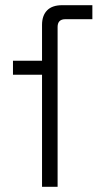

<svg xmlns="http://www.w3.org/2000/svg" viewBox="-20 -720 376 740"><path d="M142 0V-432H30V-486H142V-624Q142 -660 161.5 -680Q181 -700 220 -700H336V-646H232Q202 -646 202 -616V0Z"/></svg>

Font: Space 7353
Style: Regular
Weight: 400
Designer: Christine Claussen + Ruben Lyon  (Space 7353)
Version: Version 1.000;FEAKit 1.0